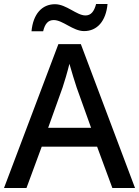

<svg xmlns="http://www.w3.org/2000/svg" viewBox="-20 -937 694 957"><path d="M137 -781H195C204 -819 220 -837 248 -837C293 -837 344 -782 399 -782C464 -782 508 -831 516 -917H459C449 -879 433 -860 406 -860C362 -860 311 -916 254 -916C189 -916 145 -867 137 -781ZM540 0H653L383 -717H271L0 0H112L188 -206H464ZM362 -501 434 -300H220L292 -501C300 -524 316 -578 326 -619C334 -589 355 -522 362 -501Z"/></svg>

Font: Noto Sans Devanagari UI Medium
Style: Regular
Weight: 500
Designer: Jelle Bosma - Monotype Design Team
Foundry: Monotype Imaging Inc.
Version: Version 2.004